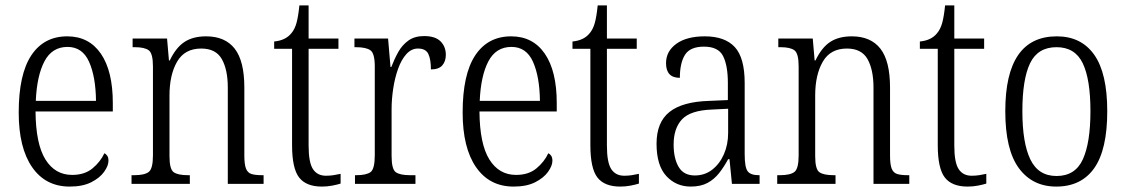

<svg xmlns="http://www.w3.org/2000/svg" viewBox="-20 -678 4152 708"><path d="M237 10Q148 10 98.5 -61.5Q49 -133 49 -263Q49 -404 95.5 -474Q142 -544 228 -544Q308 -544 352 -480Q396 -416 396 -298V-267H111Q112 -147 147.5 -90Q183 -33 246 -33Q292 -33 321 -57Q350 -81 365 -113Q371 -110 375.5 -103.5Q380 -97 380 -85Q380 -67 364 -44.5Q348 -22 316.5 -6Q285 10 237 10ZM334 -306Q333 -395 308.5 -450Q284 -505 229 -505Q172 -505 144 -452Q116 -399 112 -306Z M465 0V-32H475Q513 -32 528.5 -44Q544 -56 544 -105V-433Q544 -481 528.5 -492.5Q513 -504 477 -504H469V-536H596L603 -455H606Q629 -503 660.5 -523.5Q692 -544 740 -544Q810 -544 845.5 -498.5Q881 -453 881 -355V-105Q881 -72 887 -56.5Q893 -41 907 -36.5Q921 -32 946 -32H952V0H820V-355Q820 -421 798 -460Q776 -499 722 -499Q661 -499 633 -450.5Q605 -402 605 -326V-102Q605 -54 620.5 -43Q636 -32 673 -32H680V0Z M1167 10Q1109 10 1083 -23.5Q1057 -57 1057 -143V-498H991V-525Q1033 -529 1054 -555Q1067 -570 1073.5 -594Q1080 -618 1084 -658H1118V-536H1228V-498H1118V-141Q1118 -79 1134 -54.5Q1150 -30 1182 -30Q1197 -30 1209.5 -32Q1222 -34 1236 -37V-1Q1223 3 1205 6.5Q1187 10 1167 10Z M1289 0V-32H1294Q1331 -32 1346.5 -43.5Q1362 -55 1362 -106V-433Q1362 -481 1346 -492.5Q1330 -504 1292 -504H1287V-536H1411L1420 -431H1423Q1434 -460 1448.5 -486Q1463 -512 1486 -528.5Q1509 -545 1544 -545Q1585 -545 1604.5 -525.5Q1624 -506 1624 -476Q1624 -452 1611 -437Q1598 -422 1569 -422Q1569 -459 1559.5 -479Q1550 -499 1521 -499Q1497 -499 1478.5 -478.5Q1460 -458 1448 -424.5Q1436 -391 1430 -351.5Q1424 -312 1424 -275V-103Q1424 -54 1439.5 -43Q1455 -32 1492 -32H1512V0Z M1874 10Q1785 10 1735.5 -61.5Q1686 -133 1686 -263Q1686 -404 1732.5 -474Q1779 -544 1865 -544Q1945 -544 1989 -480Q2033 -416 2033 -298V-267H1748Q1749 -147 1784.5 -90Q1820 -33 1883 -33Q1929 -33 1958 -57Q1987 -81 2002 -113Q2008 -110 2012.5 -103.5Q2017 -97 2017 -85Q2017 -67 2001 -44.5Q1985 -22 1953.5 -6Q1922 10 1874 10ZM1971 -306Q1970 -395 1945.5 -450Q1921 -505 1866 -505Q1809 -505 1781 -452Q1753 -399 1749 -306Z M2267 10Q2209 10 2183 -23.5Q2157 -57 2157 -143V-498H2091V-525Q2133 -529 2154 -555Q2167 -570 2173.5 -594Q2180 -618 2184 -658H2218V-536H2328V-498H2218V-141Q2218 -79 2234 -54.5Q2250 -30 2282 -30Q2297 -30 2309.5 -32Q2322 -34 2336 -37V-1Q2323 3 2305 6.5Q2287 10 2267 10Z M2527 10Q2473 10 2437 -29Q2401 -68 2401 -148Q2401 -227 2448.5 -265Q2496 -303 2595 -306L2664 -309V-372Q2664 -436 2646.5 -471Q2629 -506 2576 -506Q2525 -506 2506 -476Q2487 -446 2487 -391Q2436 -391 2436 -445Q2436 -489 2474 -516.5Q2512 -544 2579 -544Q2653 -544 2689.5 -504.5Q2726 -465 2726 -372V-110Q2726 -61 2737 -46.5Q2748 -32 2778 -32H2781V0H2679L2670 -91H2665Q2650 -63 2632 -40Q2614 -17 2589 -3.5Q2564 10 2527 10ZM2542 -31Q2579 -31 2606.5 -52.5Q2634 -74 2649.5 -109.5Q2665 -145 2665 -188V-277L2605 -274Q2526 -271 2495 -238Q2464 -205 2464 -145Q2464 -94 2482.5 -62.5Q2501 -31 2542 -31Z M2846 0V-32H2856Q2894 -32 2909.5 -44Q2925 -56 2925 -105V-433Q2925 -481 2909.5 -492.5Q2894 -504 2858 -504H2850V-536H2977L2984 -455H2987Q3010 -503 3041.5 -523.5Q3073 -544 3121 -544Q3191 -544 3226.5 -498.5Q3262 -453 3262 -355V-105Q3262 -72 3268 -56.5Q3274 -41 3288 -36.5Q3302 -32 3327 -32H3333V0H3201V-355Q3201 -421 3179 -460Q3157 -499 3103 -499Q3042 -499 3014 -450.5Q2986 -402 2986 -326V-102Q2986 -54 3001.5 -43Q3017 -32 3054 -32H3061V0Z M3548 10Q3490 10 3464 -23.5Q3438 -57 3438 -143V-498H3372V-525Q3414 -529 3435 -555Q3448 -570 3454.5 -594Q3461 -618 3465 -658H3499V-536H3609V-498H3499V-141Q3499 -79 3515 -54.5Q3531 -30 3563 -30Q3578 -30 3590.5 -32Q3603 -34 3617 -37V-1Q3604 3 3586 6.5Q3568 10 3548 10Z M3875 10Q3787 10 3737 -58Q3687 -126 3687 -268Q3687 -544 3877 -544Q3967 -544 4015 -476Q4063 -408 4063 -268Q4063 -126 4015 -58Q3967 10 3875 10ZM3876 -29Q3945 -29 3973 -90.5Q4001 -152 4001 -268Q4001 -386 3972.5 -445Q3944 -504 3876 -504Q3807 -504 3778.5 -445Q3750 -386 3750 -268Q3750 -151 3779.5 -90Q3809 -29 3876 -29Z"/></svg>

Font: Noto Serif Bengali Condensed Light
Style: Regular
Weight: 300
Width: 3
Designer: Juan Bruce, Universal Thirst, Indian Type Foundry and the Monotype Design Team.
Foundry: Monotype Imaging Inc.
Version: Version 2.003; ttfautohint (v1.8.4.7-5d5b)